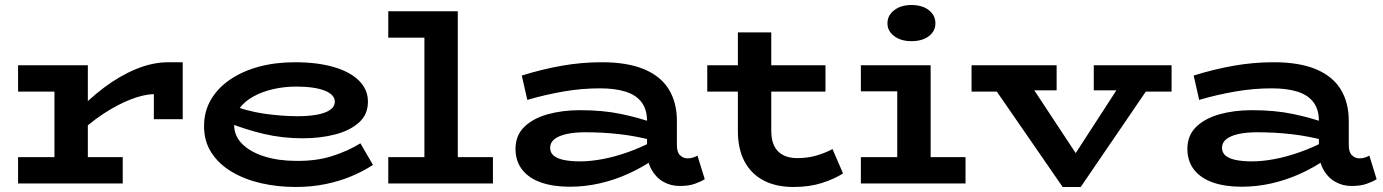

<svg xmlns="http://www.w3.org/2000/svg" viewBox="-20 -731 5512 765"><path d="M275 -181V-273Q332 -335 394.5 -382Q457 -429 522.5 -456Q588 -483 651 -483H708V-256H593V-356Q553 -355 501 -335Q449 -315 391 -277Q333 -239 275 -181ZM52 0V-105H469V0ZM197 -33V-471H330V-33ZM52 -366V-471H321V-366Z M1158 14Q1086 14 1020.5 -1Q955 -16 903.5 -46.5Q852 -77 822.5 -122.5Q793 -168 793 -228Q793 -287 820.5 -334Q848 -381 897.5 -414.5Q947 -448 1012.5 -465.5Q1078 -483 1155 -483Q1244 -483 1309.5 -464Q1375 -445 1410.5 -409.5Q1446 -374 1446 -326Q1446 -275 1410.5 -243Q1375 -211 1316 -195.5Q1257 -180 1186 -180Q1105 -180 1031 -197.5Q957 -215 888 -243V-317Q963 -288 1033 -278Q1103 -268 1166 -268Q1209 -268 1242.5 -274Q1276 -280 1295 -293Q1314 -306 1314 -326Q1314 -354 1273.5 -370Q1233 -386 1159 -386Q1113 -386 1069 -376Q1025 -366 989.5 -346.5Q954 -327 933.5 -298.5Q913 -270 913 -233Q913 -189 945.5 -157Q978 -125 1034 -107.5Q1090 -90 1160 -90Q1240 -89 1303 -109Q1366 -129 1416 -160L1466 -74Q1428 -49 1380.5 -29Q1333 -9 1277 2.5Q1221 14 1158 14Z M1671 -33V-686H1804V-33ZM1527 0V-105H1944V0ZM1527 -581V-686H1795V-581Z M2688 10Q2652 10 2622.5 -7Q2593 -24 2575.5 -56Q2558 -88 2558 -131V-249Q2558 -295 2536 -324Q2514 -353 2472 -366Q2430 -379 2370 -379Q2298 -379 2225.5 -366.5Q2153 -354 2081 -333L2059 -430Q2139 -455 2218 -469Q2297 -483 2378 -483Q2479 -483 2545.5 -455.5Q2612 -428 2644.5 -375.5Q2677 -323 2677 -249V-153Q2677 -124 2690 -112Q2703 -100 2719 -100Q2732 -100 2742 -103.5Q2752 -107 2759 -111L2788 -17Q2772 -7 2748 1.5Q2724 10 2688 10ZM2250 13Q2184 13 2135.5 -4Q2087 -21 2060.5 -55Q2034 -89 2034 -138Q2034 -191 2068.5 -225Q2103 -259 2161.5 -275.5Q2220 -292 2291 -292Q2382 -292 2454 -277Q2526 -262 2587 -240V-170Q2515 -189 2448 -196.5Q2381 -204 2313 -204Q2269 -204 2237.5 -197Q2206 -190 2189 -176.5Q2172 -163 2172 -142Q2172 -123 2186 -111Q2200 -99 2227.5 -93.5Q2255 -88 2291 -88Q2332 -88 2380.5 -97Q2429 -106 2482.5 -125Q2536 -144 2587 -171L2585 -96Q2539 -64 2484 -39Q2429 -14 2370 -0.5Q2311 13 2250 13Z M3142 14Q3071 14 3021.5 -12.5Q2972 -39 2946 -88.5Q2920 -138 2920 -209V-602H3053V-209Q3053 -174 3064.5 -150Q3076 -126 3099.5 -113.5Q3123 -101 3156 -101Q3199 -101 3234 -111.5Q3269 -122 3297 -137L3339 -40Q3305 -18 3255 -2Q3205 14 3142 14ZM2798 -366V-471H3269V-366Z M3555 -33V-471H3688V-33ZM3410 0V-105H3827V0ZM3410 -367V-471H3652V-367ZM3611 -567Q3570 -567 3543 -587Q3516 -607 3516 -638Q3516 -670 3543 -690.5Q3570 -711 3611 -711Q3655 -711 3681 -690.5Q3707 -670 3707 -638Q3707 -607 3681 -587Q3655 -567 3611 -567Z M4214 14 3920 -412H4074L4266 -121L4454 -411H4576L4286 14ZM3851 -366V-471H4190V-371H4017L3997 -366ZM4338 -371V-471H4648V-366H4496L4481 -371Z M5365 10Q5329 10 5299.5 -7Q5270 -24 5252.5 -56Q5235 -88 5235 -131V-249Q5235 -295 5213 -324Q5191 -353 5149 -366Q5107 -379 5047 -379Q4975 -379 4902.5 -366.5Q4830 -354 4758 -333L4736 -430Q4816 -455 4895 -469Q4974 -483 5055 -483Q5156 -483 5222.5 -455.5Q5289 -428 5321.5 -375.5Q5354 -323 5354 -249V-153Q5354 -124 5367 -112Q5380 -100 5396 -100Q5409 -100 5419 -103.5Q5429 -107 5436 -111L5465 -17Q5449 -7 5425 1.5Q5401 10 5365 10ZM4927 13Q4861 13 4812.5 -4Q4764 -21 4737.5 -55Q4711 -89 4711 -138Q4711 -191 4745.5 -225Q4780 -259 4838.5 -275.5Q4897 -292 4968 -292Q5059 -292 5131 -277Q5203 -262 5264 -240V-170Q5192 -189 5125 -196.5Q5058 -204 4990 -204Q4946 -204 4914.5 -197Q4883 -190 4866 -176.5Q4849 -163 4849 -142Q4849 -123 4863 -111Q4877 -99 4904.5 -93.5Q4932 -88 4968 -88Q5009 -88 5057.5 -97Q5106 -106 5159.5 -125Q5213 -144 5264 -171L5262 -96Q5216 -64 5161 -39Q5106 -14 5047 -0.5Q4988 13 4927 13Z"/></svg>

Font: BioRhyme SemiExpanded
Style: Bold
Weight: 700
Width: 6
Designer: Aoife Mooney
Foundry: Aoife Mooney Type
Version: Version 1.600;gftools[0.9.33]